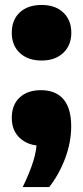

<svg xmlns="http://www.w3.org/2000/svg" viewBox="-20 -578 336 774"><path d="M71.5 176Q99 120 114 72.5Q129 25 129 -23.5L171 9.5H147.5Q94 9.5 60.8 -20.8Q27.5 -51 27.5 -102.5Q27.5 -155.5 59.2 -185Q91 -214.5 145 -214.5Q204.5 -214.5 235.8 -178Q267 -141.5 267 -69Q267 -5 242.8 60Q218.5 125 178.5 176ZM148 -334Q93 -334 60.2 -364.2Q27.5 -394.5 27.5 -446Q27.5 -498 59.8 -528Q92 -558 148 -558Q203.5 -558 235.5 -527.2Q267.5 -496.5 267.5 -446Q267.5 -395.5 235 -364.8Q202.5 -334 148 -334Z"/></svg>

Font: Encode Sans Condensed Thin ExtraBold
Style: Regular
Weight: 800
Version: Version 3.002